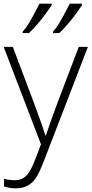

<svg xmlns="http://www.w3.org/2000/svg" viewBox="-20 -786 499 1046"><path d="M0 -530.8H49.8L162.1 -232.9Q213.4 -95.7 227.1 -47.9H230Q250.5 -110.8 296.9 -235.8L409.2 -530.8H459L221.2 85.9Q192.4 161.1 172.9 187.5Q153.3 213.9 127.2 227.1Q101.1 240.2 64 240.2Q36.1 240.2 2 230V188Q30.3 195.8 63 195.8Q87.9 195.8 106.9 184.1Q126 172.4 141.4 147.7Q156.7 123 177 69.6Q197.3 16.1 203.1 0ZM103.5 -613.8Q118.7 -629.9 136.2 -657.7Q153.8 -685.5 195.3 -766.1H261.7V-757.8Q195.8 -659.2 137.7 -606H103.5ZM268.6 -613.8Q283.7 -629.9 301.3 -657.7Q318.8 -685.5 360.4 -766.1H426.8V-757.8Q360.8 -659.2 302.7 -606H268.6Z"/></svg>

Font: JBL Sans
Style: Light
Weight: 300
Version: Version 1.10